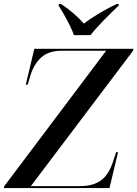

<svg xmlns="http://www.w3.org/2000/svg" viewBox="-38 -964 704 984"><path d="M-18 0 -16 -10 506 -704H280Q213 -704 175.5 -671.5Q138 -639 119 -581L104 -530H94L138 -714H646L644 -704L120 -10H369Q423 -10 457.5 -26.5Q492 -43 512 -73.5Q532 -104 544 -144L557 -184H567L523 0ZM341 -784Q333 -807 319 -835Q305 -863 290 -889.5Q275 -916 262 -935L264 -944H274Q307 -923 338 -896Q369 -869 392 -843Q425 -869 471.5 -896.5Q518 -924 561 -944H571L570 -935Q537 -904 496 -862.5Q455 -821 426 -784Z"/></svg>

Font: Noto Serif Display Medium
Style: Italic
Weight: 500
Italic angle: -12°
Designer: Monotype Design Team
Foundry: Monotype Imaging Inc.
Version: Version 2.009